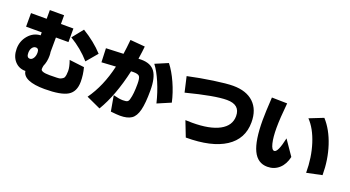

<svg xmlns="http://www.w3.org/2000/svg" viewBox="-58 -1502 4116 2261"><g transform="rotate(20 2000.0 -371.0)"><path d="M271.5 -502.9V-540H75.2V-710H271.5V-819.3H450.2V-710H606.4V-540H449.2L448.2 -358.4Q452.1 -338.9 452.1 -311.5Q452.1 -237.3 424.8 -176.8Q419.9 -153.3 419.9 -134.8Q419.9 -97.7 531.7 -97.7Q643.6 -97.7 660.2 -103.5Q700.2 -119.1 708 -137.7Q719.7 -166 719.7 -217.8Q719.7 -269.5 691.4 -347.7L878.9 -325.2Q902.3 -236.3 902.3 -150.4Q902.3 -25.4 818.8 25.4Q735.4 76.2 530.3 76.2Q398.4 76.2 326.2 44.9Q253.9 13.7 246.1 -46.9H243.2Q163.1 -46.9 111.3 -105Q59.6 -163.1 59.6 -258.8Q59.6 -354.5 120.6 -426.3Q181.6 -498 271.5 -502.9ZM205.1 -258.8Q205.1 -200.2 245.1 -200.2Q270.5 -200.2 288.6 -228.5Q306.6 -256.8 306.6 -297.9Q306.6 -349.6 268.6 -349.6Q241.2 -349.6 223.1 -324.2Q205.1 -298.8 205.1 -258.8ZM619.1 -603.5 728.5 -740.2Q883.8 -645.5 987.3 -532.2L871.1 -394.5Q764.6 -516.6 619.1 -603.5Z M1038.1 -12.7Q1169.9 -196.3 1230.5 -460L1052.7 -449.2L1045.9 -623L1262.7 -631.8Q1274.4 -709 1284.2 -813.5L1468.8 -797.9Q1463.9 -741.2 1448.2 -637.7L1483.4 -638.7Q1603.5 -638.7 1655.8 -565.9Q1708 -493.2 1708 -333.5Q1708 -173.8 1686 -86.9Q1664.1 0 1614.3 33.7Q1564.5 67.4 1472.7 67.4Q1437.5 67.4 1355.5 58.6L1321.3 -134.8Q1396.5 -115.2 1440.4 -115.2Q1484.4 -115.2 1499 -125Q1513.7 -134.8 1519.5 -161.1Q1539.1 -226.6 1539.1 -354.5Q1539.1 -427.7 1522 -448.7Q1504.9 -469.7 1446.3 -469.7L1417 -468.8Q1343.8 -142.6 1216.8 69.3ZM1643.6 -645.5 1802.7 -712.9Q1864.3 -634.8 1916 -519.5Q1967.8 -404.3 1994.1 -286.1L1827.1 -214.8Q1795.9 -344.7 1746.6 -460.4Q1697.3 -576.2 1643.6 -645.5Z M2050.8 -639.6Q2203.1 -672.9 2364.7 -696.3Q2526.4 -719.7 2606.4 -719.7Q2772.5 -719.7 2863.8 -633.3Q2955.1 -546.9 2955.1 -388.7Q2955.1 -179.7 2782.7 -67.9Q2610.4 43.9 2289.1 43.9L2214.8 -147.5Q2244.1 -145.5 2299.8 -145.5Q2519.5 -145.5 2639.6 -210.4Q2759.8 -275.4 2759.8 -395.5Q2759.8 -538.1 2593.8 -538.1Q2444.3 -538.1 2094.7 -448.2Z M3069.3 -459Q3069.3 -555.7 3081.1 -746.1L3273.4 -742.2Q3253.9 -546.9 3253.9 -429.2Q3253.9 -311.5 3272 -237.8Q3290 -164.1 3321.3 -164.1Q3367.2 -164.1 3407.2 -352.5L3535.2 -166Q3514.6 -70.3 3454.1 -15.6Q3393.6 39.1 3307.6 39.1Q3185.5 39.1 3127.4 -82Q3069.3 -203.1 3069.3 -459ZM3568.4 -663.1 3743.2 -732.4Q3842.8 -623 3898.4 -453.1Q3954.1 -283.2 3954.1 -90.8L3762.7 -50.8Q3762.7 -242.2 3710.4 -406.2Q3658.2 -570.3 3568.4 -663.1Z"/></g></svg>

Font: GenEi M Gothic v2 Black
Style: Regular
Weight: 900
Version: Version 2.0